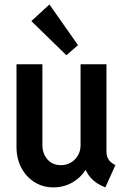

<svg xmlns="http://www.w3.org/2000/svg" viewBox="-20 -812 555 840"><path d="M213.9 7.8Q168 7.8 131.3 -14.9Q94.7 -37.6 73.5 -77.6Q52.2 -117.7 52.2 -169.4V-530.8H165.5V-177.7Q165.5 -140.1 187.5 -114.7Q209.5 -89.4 246.6 -89.4Q270.5 -89.4 290 -100.8Q309.6 -112.3 321 -132.1Q332.5 -151.9 332.5 -176.8V-530.8H445.8V-147.9Q445.8 -127.9 455.3 -113.8Q464.8 -99.6 484.9 -89.8L440.9 7.8Q399.4 -8.3 375.7 -35.4Q352.1 -62.5 350.1 -93.3L373 -67.9H329.6L368.2 -95.2Q349.6 -49.8 308.1 -21Q266.6 7.8 213.9 7.8ZM270.5 -570.3 117.2 -719.7 196.3 -792.5 321.3 -614.3Z"/></svg>

Font: Reddit Sans Condensed SemiBold
Style: Regular
Weight: 600
Designer: Stephen Hutchings
Foundry: Reddit
Version: Version 1.014